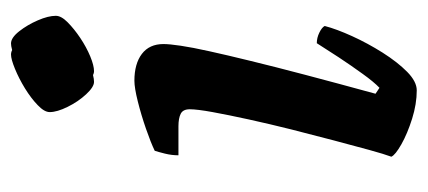

<svg xmlns="http://www.w3.org/2000/svg" viewBox="-229 -529 758 340"><g transform="rotate(-90 150.0 -359.0)"><path d="M160 0Q136 0 109.8 -8.2Q83.5 -16.5 64.5 -27.2Q45.5 -38 42.5 -45Q47 -57 54.5 -84.2Q62 -111.5 71.5 -147.5Q81 -183.5 90.8 -222.2Q100.5 -261 108.5 -297.5Q116.5 -334 121.5 -361.5Q126.5 -389 126.5 -402Q126.5 -414 118.5 -418Q110.5 -422 96.5 -422H45Q45 -434 48 -446Q51 -458 53 -464Q67.5 -471 92 -479.5Q116.5 -488 140.5 -494Q164.5 -500 177 -500Q207 -500 224.5 -486.8Q242 -473.5 242 -448.5Q242 -438 239 -417.8Q236 -397.5 229.2 -367Q222.5 -336.5 212.2 -294.5Q202 -252.5 187.5 -197.5Q173 -142.5 154 -73L164.5 -66Q175 -76 189.2 -95.8Q203.5 -115.5 218.5 -138.2Q233.5 -161 243.5 -177Q253 -177 262.2 -172.5Q271.5 -168 274 -163Q268.5 -142 256 -114.5Q243.5 -87 226.8 -60.5Q210 -34 192.8 -17Q175.5 0 160 0ZM193.9 -571.5Q184.9 -571.5 171.9 -585.8Q159 -600 149.8 -618.6Q140.5 -637.2 140.5 -650Q140.5 -659.5 153 -671.2Q165.5 -683 183 -693.8Q200.5 -704.5 217.5 -711.5Q234.5 -718.5 243 -718.5Q253.2 -718.5 264.6 -704Q276 -689.5 284 -671Q292 -652.5 292 -639.2Q292 -629.5 280.4 -618.1Q268.9 -606.7 252.7 -595.8Q236.5 -585 220.2 -578.2Q204 -571.5 193.9 -571.5ZM175 -571.5Q166 -571.5 153 -585.5Q140 -599.5 130.8 -618.2Q121.5 -637 121.5 -650Q121.5 -659.5 133.8 -671.2Q146 -683 163.5 -693.8Q181 -704.5 198.1 -711.5Q215.2 -718.5 223.5 -718.5Q234 -718.5 245 -704Q256 -689.5 264 -670.8Q272 -652 272 -639Q272 -629.5 260.8 -618Q249.5 -606.5 233.2 -595.8Q217 -585 201.1 -578.2Q185.2 -571.5 175 -571.5Z"/></g></svg>

Font: Texturina Medium
Style: Italic
Weight: 500
Italic angle: -11°
Designer: Guillermo Torres Carreño
Foundry: Omnibus-Type
Version: Version 1.002